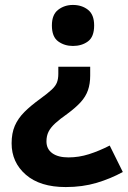

<svg xmlns="http://www.w3.org/2000/svg" viewBox="-20 -565 517 777"><path d="M345 -259Q345 -226 336 -200Q327 -174 306.5 -151.5Q286 -129 252 -104Q222 -83 203.5 -66Q185 -49 176.5 -32Q168 -15 168 7Q168 38 191.5 55Q215 72 257 72Q299 72 340 59Q381 46 424 24L477 131Q428 158 371 175Q314 192 246 192Q142 192 84.5 142Q27 92 27 15Q27 -26 40 -56Q53 -86 79 -112Q105 -138 144 -166Q174 -188 189.5 -202.5Q205 -217 210.5 -231.5Q216 -246 216 -266V-295H345ZM361 -462Q361 -416 336 -397.5Q311 -379 275 -379Q241 -379 215.5 -397.5Q190 -416 190 -462Q190 -506 215.5 -525.5Q241 -545 275 -545Q311 -545 336 -525.5Q361 -506 361 -462Z"/></svg>

Font: Noto Sans New Tai Lue
Style: Bold
Weight: 700
Version: Version 2.003